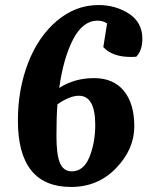

<svg xmlns="http://www.w3.org/2000/svg" viewBox="-20 -730 587 762"><path d="M367 -648Q309 -648 270.5 -574.5Q232 -501 215 -381Q276 -420 353 -420Q430 -420 471.5 -369.5Q513 -319 513 -228.5Q513 -138 441 -63Q369 12 262 12Q51 12 51 -252Q51 -375 91.5 -480Q132 -585 206 -647.5Q280 -710 371 -710Q439 -710 492 -675.5Q545 -641 545 -576Q545 -530 521 -505Q513 -504 499 -504Q426 -504 390 -543L405 -637Q389 -648 367 -648ZM293 -350Q257 -350 208 -316Q204 -267 204 -191.5Q204 -116 218 -83Q232 -50 265 -50Q312 -50 335 -107Q358 -164 358 -234Q358 -350 293 -350Z"/></svg>

Font: Oleo Script Swash Caps
Style: Regular
Weight: 400
Designer: Soytutype
Foundry: Soytutype
Version: Version 1.002